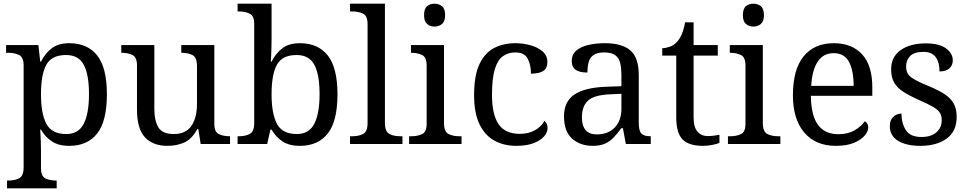

<svg xmlns="http://www.w3.org/2000/svg" viewBox="-20 -780 5246 1040"><path d="M18 240V198H26Q60 198 84 185.5Q108 173 108 126V-426Q108 -470 83.5 -482Q59 -494 26 -494H13V-536H188L198 -446H202Q225 -492 261 -519Q297 -546 355 -546Q454 -546 506.5 -479.5Q559 -413 559 -269Q559 -124 506.5 -57Q454 10 355 10Q297 10 260.5 -14.5Q224 -39 202 -78H198Q200 -49 201 -16.5Q202 16 202 35V131Q202 175 226.5 186.5Q251 198 284 198H287V240ZM339 -54Q405 -54 433.5 -109.5Q462 -165 462 -270Q462 -377 433.5 -429.5Q405 -482 338 -482Q260 -482 231 -429.5Q202 -377 202 -269Q202 -165 231 -109.5Q260 -54 339 -54Z M887 10Q808 10 765 -36.5Q722 -83 722 -186V-426Q722 -470 697.5 -482Q673 -494 640 -494H637V-536H816V-191Q816 -126 838 -90Q860 -54 921 -54Q987 -54 1017 -98.5Q1047 -143 1047 -216V-422Q1047 -469 1023 -481.5Q999 -494 965 -494H962V-536H1141V-109Q1141 -65 1165.5 -53.5Q1190 -42 1223 -42H1226V0H1067L1054 -81H1049Q1018 -25 977 -7.5Q936 10 887 10Z M1604 10Q1546 10 1509.5 -14.5Q1473 -39 1451 -78H1445L1427 0H1267V-42H1275Q1309 -42 1333 -54.5Q1357 -67 1357 -114V-650Q1357 -694 1332.5 -706Q1308 -718 1275 -718H1267V-760H1451V-576Q1451 -559 1450.5 -532.5Q1450 -506 1449 -481.5Q1448 -457 1447 -446H1451Q1474 -492 1510 -519Q1546 -546 1604 -546Q1703 -546 1755.5 -479.5Q1808 -413 1808 -269Q1808 -124 1755.5 -57Q1703 10 1604 10ZM1588 -54Q1654 -54 1682.5 -109.5Q1711 -165 1711 -270Q1711 -377 1682.5 -429.5Q1654 -482 1587 -482Q1509 -482 1480 -429.5Q1451 -377 1451 -269Q1451 -165 1480 -109.5Q1509 -54 1588 -54Z M1876 0V-42H1889Q1923 -42 1947 -54.5Q1971 -67 1971 -114V-650Q1971 -694 1946.5 -706Q1922 -718 1889 -718H1876V-760H2065V-114Q2065 -67 2089 -54.5Q2113 -42 2147 -42H2160V0Z M2334 -636Q2310 -636 2293.5 -650Q2277 -664 2277 -698Q2277 -733 2293.5 -746.5Q2310 -760 2334 -760Q2357 -760 2374 -746.5Q2391 -733 2391 -698Q2391 -664 2374 -650Q2357 -636 2334 -636ZM2196 0V-42H2209Q2242 -42 2266.5 -53.5Q2291 -65 2291 -109V-426Q2291 -470 2266.5 -482Q2242 -494 2209 -494H2206V-536H2385V-114Q2385 -67 2409 -54.5Q2433 -42 2467 -42H2480V0Z M2776 10Q2710 10 2658.5 -18Q2607 -46 2577.5 -106.5Q2548 -167 2548 -265Q2548 -372 2577.5 -433.5Q2607 -495 2657.5 -520.5Q2708 -546 2771 -546Q2813 -546 2853 -535Q2893 -524 2919 -501.5Q2945 -479 2945 -444Q2945 -410 2922.5 -395.5Q2900 -381 2856 -381Q2856 -428 2838.5 -462Q2821 -496 2771 -496Q2733 -496 2704.5 -476Q2676 -456 2660.5 -406Q2645 -356 2645 -266Q2645 -160 2680.5 -107.5Q2716 -55 2796 -55Q2843 -55 2877.5 -74.5Q2912 -94 2929 -125Q2946 -111 2946 -86Q2946 -63 2927 -41Q2908 -19 2870.5 -4.5Q2833 10 2776 10Z M3190 10Q3123 10 3079 -29Q3035 -68 3035 -150Q3035 -230 3091.5 -268Q3148 -306 3263 -310L3346 -313V-373Q3346 -409 3340 -436.5Q3334 -464 3314 -480Q3294 -496 3253 -496Q3215 -496 3195 -482Q3175 -468 3168.5 -443.5Q3162 -419 3162 -387Q3120 -387 3098.5 -401.5Q3077 -416 3077 -450Q3077 -485 3101.5 -506Q3126 -527 3167 -536.5Q3208 -546 3257 -546Q3349 -546 3394.5 -507Q3440 -468 3440 -373V-114Q3440 -72 3454 -57Q3468 -42 3502 -42H3505V0H3370L3354 -86H3346Q3325 -58 3305 -36.5Q3285 -15 3258.5 -2.5Q3232 10 3190 10ZM3213 -52Q3274 -52 3310 -89.5Q3346 -127 3346 -191V-272L3282 -269Q3197 -265 3164.5 -234.5Q3132 -204 3132 -145Q3132 -52 3213 -52Z M3788 10Q3712 10 3677.5 -24.5Q3643 -59 3643 -145V-479H3567V-519Q3585 -519 3607 -526.5Q3629 -534 3645 -551Q3662 -569 3673 -595Q3684 -621 3691 -659H3737V-536H3868V-479H3737V-142Q3737 -91 3758 -67Q3779 -43 3813 -43Q3831 -43 3846 -45Q3861 -47 3877 -50V-6Q3864 0 3838 5Q3812 10 3788 10Z M4061 -636Q4037 -636 4020.5 -650Q4004 -664 4004 -698Q4004 -733 4020.5 -746.5Q4037 -760 4061 -760Q4084 -760 4101 -746.5Q4118 -733 4118 -698Q4118 -664 4101 -650Q4084 -636 4061 -636ZM3923 0V-42H3936Q3969 -42 3993.5 -53.5Q4018 -65 4018 -109V-426Q4018 -470 3993.5 -482Q3969 -494 3936 -494H3933V-536H4112V-114Q4112 -67 4136 -54.5Q4160 -42 4194 -42H4207V0Z M4507 10Q4398 10 4336.5 -62Q4275 -134 4275 -264Q4275 -404 4333 -475Q4391 -546 4497 -546Q4594 -546 4649.5 -486Q4705 -426 4705 -307V-261H4372Q4374 -152 4411.5 -102.5Q4449 -53 4521 -53Q4573 -53 4609.5 -74.5Q4646 -96 4664 -123Q4671 -120 4677 -111Q4683 -102 4683 -89Q4683 -69 4664 -46Q4645 -23 4606 -6.5Q4567 10 4507 10ZM4604 -315Q4604 -395 4579.5 -443.5Q4555 -492 4495 -492Q4440 -492 4409.5 -446.5Q4379 -401 4374 -315Z M4965 10Q4890 10 4845 -17Q4800 -44 4800 -96Q4800 -123 4811 -138Q4822 -153 4836.5 -159Q4851 -165 4863 -165Q4863 -113 4886.5 -75.5Q4910 -38 4971 -38Q5024 -38 5052.5 -63.5Q5081 -89 5081 -129Q5081 -154 5070.5 -170Q5060 -186 5033.5 -201.5Q5007 -217 4958 -238Q4907 -261 4873.5 -282.5Q4840 -304 4823.5 -332.5Q4807 -361 4807 -404Q4807 -472 4858.5 -508.5Q4910 -545 4995 -545Q5067 -545 5104 -518Q5141 -491 5141 -453Q5141 -426 5122.5 -409.5Q5104 -393 5069 -393Q5069 -443 5048 -471Q5027 -499 4983 -499Q4932 -499 4910 -476.5Q4888 -454 4888 -419Q4888 -381 4916.5 -360.5Q4945 -340 5012 -313Q5065 -291 5098 -269Q5131 -247 5146.5 -218Q5162 -189 5162 -147Q5162 -69 5108 -29.5Q5054 10 4965 10Z"/></svg>

Font: Noto Serif Oriya
Style: Regular
Weight: 400
Designer: David Williams
Foundry: Google LLC, David Williams
Version: Version 1.051; ttfautohint (v1.8.4.7-5d5b)